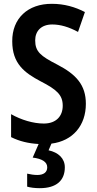

<svg xmlns="http://www.w3.org/2000/svg" viewBox="-20 -744 505 1004"><path d="M319 131C319 84 285 53 234 42L249 7C361 -7 429 -88 429 -201C429 -300 378 -355 280 -406C192 -451 164 -474 164 -533C164 -582 196 -616 253 -616C296 -616 340 -603 388 -577L424 -681C372 -708 315 -724 252 -724C125 -725 43 -647 44 -528C44 -412 107 -364 192 -319C278 -275 308 -247 308 -191C308 -138 275 -98 209 -98C154 -98 91 -117 38 -147V-27C82 -5 129 6 182 9L151 80C199 86 227 102 227 131C227 157 208 171 175 171C158 171 139 168 122 164V232C139 237 162 240 188 240C275 240 319 200 319 131Z"/></svg>

Font: Noto Sans Armenian Condensed SemiBold
Style: Regular
Weight: 600
Width: 3
Designer: Monotype Design Team
Foundry: Monotype Imaging Inc.
Version: Version 2.008